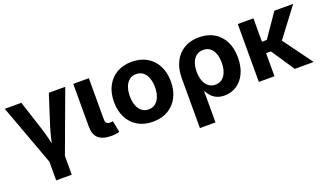

<svg xmlns="http://www.w3.org/2000/svg" viewBox="-73 -1018 2864 1690"><g transform="rotate(-20 1359.5 -173.0)"><path d="M226.1 34.2 14.2 -542.5H169.4L260.3 -262.2Q276.9 -210.4 289.3 -157Q301.8 -103.5 314.9 -46.9H283.2Q296.4 -103.5 308.6 -156.7Q320.8 -210 336.9 -262.2L426.8 -542.5H580.6L367.7 34.2ZM224.1 204.1V-3.9H370.1V204.1Z M818.8 2.9Q734.4 2.9 695.1 -32.7Q655.8 -68.4 655.8 -141.6V-542.5H801.8V-160.6Q801.8 -134.8 811 -123.3Q820.3 -111.8 842.8 -111.8Q853.5 -111.8 859.9 -112.5Q866.2 -113.3 871.1 -114.7L892.1 -7.3Q880.4 -3.9 861.3 -0.5Q842.3 2.9 818.8 2.9Z M1204.1 10.7Q1122.6 10.7 1062.7 -24.4Q1002.9 -59.6 970.5 -122.6Q938 -185.5 938 -269Q938 -353.5 970.5 -416.5Q1002.9 -479.5 1062.7 -514.6Q1122.6 -549.8 1204.1 -549.8Q1286.1 -549.8 1345.9 -514.6Q1405.8 -479.5 1438.2 -416.5Q1470.7 -353.5 1470.7 -269Q1470.7 -185.5 1438.2 -122.6Q1405.8 -59.6 1345.9 -24.4Q1286.1 10.7 1204.1 10.7ZM1204.1 -104.5Q1243.2 -104.5 1269.3 -126Q1295.4 -147.5 1308.8 -184.8Q1322.3 -222.2 1322.3 -269.5Q1322.3 -317.9 1308.8 -355Q1295.4 -392.1 1269.3 -413.3Q1243.2 -434.6 1204.1 -434.6Q1165.5 -434.6 1139.4 -413.3Q1113.3 -392.1 1099.9 -355Q1086.4 -317.9 1086.4 -269.5Q1086.4 -222.2 1099.9 -184.8Q1113.3 -147.5 1139.4 -126Q1165.5 -104.5 1204.1 -104.5Z M1570.3 204.1V-262.2Q1570.3 -349.1 1602.1 -413.8Q1633.8 -478.5 1692.6 -514.2Q1751.5 -549.8 1834 -549.8Q1913.1 -549.8 1972.2 -516.1Q2031.2 -482.4 2064.5 -418.7Q2097.7 -355 2097.7 -265.6Q2097.7 -180.7 2068.4 -118.9Q2039.1 -57.1 1988.8 -23.9Q1938.5 9.3 1875 9.3Q1831.5 9.3 1801 -5.1Q1770.5 -19.5 1751 -41.5Q1731.4 -63.5 1720.7 -86.4H1716.3V204.1ZM1831.1 -107.9Q1869.1 -107.9 1895 -128.7Q1920.9 -149.4 1934.3 -186.3Q1947.8 -223.1 1947.8 -271.5Q1947.8 -319.3 1934.6 -355.5Q1921.4 -391.6 1895.8 -412.1Q1870.1 -432.6 1832 -432.6Q1794.4 -432.6 1767.8 -412.8Q1741.2 -393.1 1727.1 -356.9Q1712.9 -320.8 1712.9 -271.5Q1712.9 -222.7 1726.8 -185.8Q1740.7 -148.9 1767.3 -128.4Q1793.9 -107.9 1831.1 -107.9Z M2343.3 -542.5V0H2196.8V-542.5ZM2715.8 -542.5 2469.2 -216.3H2306.6L2305.7 -323.2H2388.7L2539.6 -542.5ZM2533.2 0 2384.8 -221.7 2496.1 -293.9 2710.4 0Z"/></g></svg>

Font: Inter 16pt
Style: Bold
Weight: 700
Version: Version 4.001;git-66647c0bb